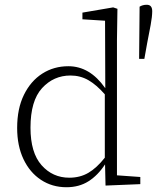

<svg xmlns="http://www.w3.org/2000/svg" viewBox="-20 -773 659 806"><path d="M108 -237Q108 -132 154.5 -79.5Q201 -27 271 -27Q316 -27 351 -47.5Q386 -68 420 -111V-377Q385 -417 351 -436.5Q317 -456 276 -456Q205 -456 156.5 -403Q108 -350 108 -237ZM423 6 421 -83Q391 -37 351.5 -12Q312 13 259 13Q199 13 152 -18Q105 -49 78.5 -105Q52 -161 52 -236Q52 -317 80.5 -375Q109 -433 157.5 -464Q206 -495 267 -495Q357 -495 421 -404H422L421 -686L326 -692V-720L455 -742L473 -736L471 -605V-37L569 -30V0ZM596 -753Q619 -753 619 -726Q619 -704 612.5 -668.5Q606 -633 598 -593L586 -526H564L566 -745Q579 -753 596 -753Z"/></svg>

Font: Source Serif 4 SmText Light
Style: Regular
Weight: 300
Designer: Frank Grießhammer
Foundry: Adobe
Version: Version 4.005;hotconv 1.1.0;makeotfexe 2.6.0